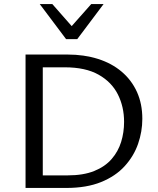

<svg xmlns="http://www.w3.org/2000/svg" viewBox="-20 -927 778 947"><path d="M106 0V-658H313Q395 -658 463 -636.5Q531 -615 580 -573.5Q629 -532 655.5 -473.5Q682 -415 682 -341Q682 -278 661 -217.5Q640 -157 595 -107.5Q550 -58 478.5 -29Q407 0 307 0ZM191 -62H314Q391 -62 444.5 -83.5Q498 -105 530.5 -142.5Q563 -180 577.5 -227Q592 -274 592 -326Q592 -400 561.5 -461Q531 -522 466.5 -558.5Q402 -595 299 -595H191ZM306 -734 321 -784 430 -907H491L361 -734ZM306 -734 176 -907H238L347 -783L361 -734Z"/></svg>

Font: Ysabeau Office Medium
Style: Regular
Weight: 500
Designer: Christian Thalmann (Catharsis Fonts)
Version: Version 2.001;gftools[0.9.30]; featfreeze: tnum,lnum,ss02